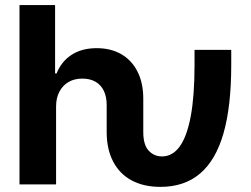

<svg xmlns="http://www.w3.org/2000/svg" viewBox="-20 -727 988 757"><path d="M56.9 -707H197.2V-437.3H203Q222 -484.7 262.3 -510.9Q302.6 -537.1 361.4 -537.1Q417.1 -537.1 458.5 -513.2Q499.8 -489.3 522.3 -444.4Q544.9 -399.5 544.9 -338V-265.6H400.6V-312.8Q400.6 -345.5 389.3 -369Q378 -392.4 356.4 -404.8Q334.9 -417.1 304.5 -417.1Q273.9 -417.1 250.9 -404.1Q227.9 -391.1 214.5 -366.1Q201.1 -341.2 201.1 -307.3V0H56.9ZM400.6 -206.6V-265.6H544.9V-206.6Q544.9 -156 566.1 -133.2Q587.3 -110.3 618.5 -110.3Q660.5 -110.3 688.9 -149.9Q717.3 -189.4 732.2 -269.5Q747 -349.6 747 -471.1V-530.3H891.7V-471.1Q891.7 -308.2 861.4 -202.1Q831.1 -95.9 769.2 -43.1Q707.3 9.8 612.6 9.8Q546.4 9.8 498.9 -15.8Q451.4 -41.4 426 -90.2Q400.6 -138.9 400.6 -206.6Z"/></svg>

Font: WEMIX Pretendard Variable
Style: Regular
Weight: 400
Designer: Base glyphs from Inter by Rasmus Andersson; Hangeul glyphs from Noto Sans CJK(Source Han Sans) by Jang Soo-young and Kan
Foundry: Kil Hyung-jin
Version: Version 1.000;Glyphs 3.2 (3208)